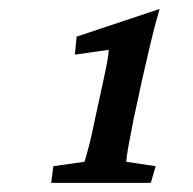

<svg xmlns="http://www.w3.org/2000/svg" viewBox="-20 -601 430 427"><path d="M277.3 -336.9Q269.5 -297.9 265.6 -275.9Q261.7 -253.9 260.7 -241.2L326.2 -231.4L315.4 -194.3H93.8L98.6 -231.4L168 -241.2Q171.9 -253.9 177.7 -275.9Q183.6 -297.9 191.4 -336.9L207 -408.2Q210 -422.9 213.4 -438.5Q216.8 -454.1 219.2 -468.3Q221.7 -482.4 221.7 -490.2L146.5 -479.5L150.4 -519.5L335 -581.1Q324.2 -544.9 314 -501.5Q303.7 -458 295.9 -422.9Z"/></svg>

Font: Crimson Pro ExtraLight Medium
Style: Italic
Weight: 500
Italic angle: -12°
Version: Version 1.002